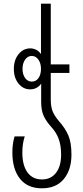

<svg xmlns="http://www.w3.org/2000/svg" viewBox="-20 -780 448 1040"><path d="M47 46Q47 -3 59 -41H114Q101 -2 101 46Q101 116 129 154Q157 192 207 192Q256 192 283.5 156Q311 120 311 58Q311 7 297.5 -28.5Q284 -64 258 -92Q230 -123 216.5 -152.5Q203 -182 203 -228V-327Q181 -296 143 -296Q106 -296 80.5 -327Q55 -358 55 -407Q55 -455 80.5 -486.5Q106 -518 144 -518Q161 -518 176.5 -510Q192 -502 202 -487V-760H255V-431H356V-385H255V-242Q255 -201 265.5 -176Q276 -151 300 -123Q333 -86 350 -47Q367 -8 367 58Q367 140 325.5 190Q284 240 207 240Q129 240 88 188Q47 136 47 46ZM202 -407Q202 -437 188 -457Q174 -477 152 -477Q130 -477 116 -457Q102 -437 102 -407Q102 -377 116 -357.5Q130 -338 152 -338Q175 -338 188.5 -357Q202 -376 202 -407Z"/></svg>

Font: Noto Sans Georgian Light Cond
Style: Regular
Weight: 300
Width: 3
Designer: Monotype Design team
Foundry: Monotype Imaging Inc.
Version: Version 1.000